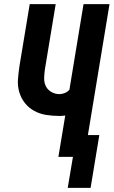

<svg xmlns="http://www.w3.org/2000/svg" viewBox="-20 -755 547 924"><path d="M306 149 331 0H261L294 -199Q286 -198 279 -197.5Q272 -197 265 -197Q233 -197 202 -202Q171 -207 144.5 -221.5Q118 -236 99.5 -259.5Q81 -283 72.5 -312.5Q64 -342 66.5 -374Q69 -406 74 -439L123 -735H248L196 -421Q193 -400 192.5 -379Q192 -358 200.5 -340.5Q209 -323 227 -312.5Q245 -302 266 -302Q279 -302 292 -307.5Q305 -313 314 -323L382 -735H507L403 -105H458L416 149Z"/></svg>

Font: Iosevka Extrabold Oblique
Style: Regular
Weight: 800
Italic angle: -9°
Monospace: yes
Designer: Belleve Invis
Foundry: Belleve Invis
Version: Version 32.5.0; ttfautohint (v1.8.4)